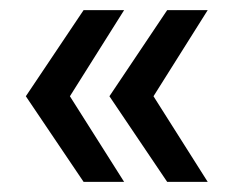

<svg xmlns="http://www.w3.org/2000/svg" viewBox="-20 -447 479 379"><path d="M145 -427H225L118 -257L225 -88H145L31 -257ZM310 -427H390L283 -257L390 -88H310L196 -257Z"/></svg>

Font: Montserrat arm
Style: Regular
Weight: 400
Designer: Julieta Ulanovsky
Foundry: Julieta Ulanovsky
Version: Version 6.000;PS 006.000;hotconv 1.0.88;makeotf.lib2.5.64775